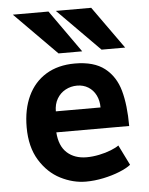

<svg xmlns="http://www.w3.org/2000/svg" viewBox="-57 -863 713 920"><g transform="rotate(-5 300.0 -403.0)"><path d="M58.5 -273.5Q58.5 -359.5 88.5 -423.5Q118.5 -487.5 176.2 -522.8Q234 -558 315 -558Q406.5 -558 458 -517.8Q509.5 -477.5 529 -407.8Q548.5 -338 548.5 -237H198Q202.5 -171 238.8 -138.2Q275 -105.5 333 -105.5Q361.5 -105.5 393.2 -112Q425 -118.5 450.5 -128.8Q476 -139 488.5 -148.5L536.5 -51.5Q517 -36 481.8 -21.8Q446.5 -7.5 403.5 1.5Q360.5 10.5 319.5 10.5Q257.5 10.5 197.5 -20Q137.5 -50.5 98 -114.5Q58.5 -178.5 58.5 -273.5ZM316.5 -451.5Q286 -451.5 260.2 -437.5Q234.5 -423.5 219.5 -397.8Q204.5 -372 204.5 -337.5H419.5Q419.5 -370.5 406.5 -396.5Q393.5 -422.5 370 -437Q346.5 -451.5 316.5 -451.5ZM39.5 -817H211L355.5 -613H241.5ZM246.5 -817H416.5L562 -613H448.5Z"/></g></svg>

Font: JuliaMono ExtraBold
Style: Regular
Weight: 800
Monospace: yes
Designer: cormullion
Foundry: corm
Version: Version 0.055; ttfautohint (v1.8.4)